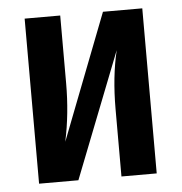

<svg xmlns="http://www.w3.org/2000/svg" viewBox="-44 -571 580 613"><g transform="rotate(-5 246.0 -264.5)"><path d="M434 0H321V-216Q321 -319 341 -403L183 0H57V-529H171V-312Q171 -215 152 -126L308 -529H434Z"/></g></svg>

Font: Fira Sans Extra Condensed Medium
Style: Regular
Weight: 500
Width: 1
Designer: Carrois Corporate & Edenspiekermann AG
Foundry: Carrois Corporate GbR & Edenspiekermann AG
Version: Version 4.203